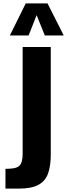

<svg xmlns="http://www.w3.org/2000/svg" viewBox="-20 -1086 394 1127"><path d="M12 21V-95Q41 -95 61 -98.5Q81 -102 92 -111.5Q103 -121 108 -139Q113 -157 113 -186V-810H278V-179Q278 -112 262 -67.5Q246 -23 205.5 -1Q165 21 92 21ZM38 -878 131 -1066H259L354 -878H243L195 -997L148 -878Z"/></svg>

Font: Oswald SemiBold
Style: Regular
Weight: 600
Designer: Vernon Adams
Foundry: Vernon Adams
Version: Version 4.103;gftools[0.9.33.dev8+g029e19f]